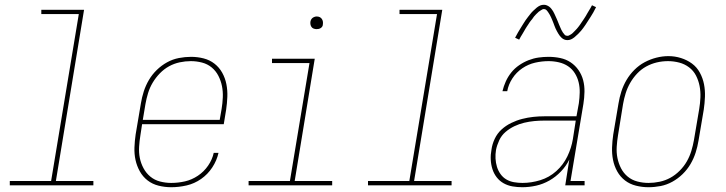

<svg xmlns="http://www.w3.org/2000/svg" viewBox="-20 -776 3040 804"><path d="M21 0V-18H194L310 -717H153V-735H332L214 -18H371V0Z M697 8Q670 8 644 1.5Q618 -5 598 -20.5Q578 -36 565.5 -58.5Q553 -81 547.5 -106Q542 -131 543 -158.5Q544 -186 548 -213L570 -343Q574 -368 582 -393Q590 -418 603.5 -441Q617 -464 636.5 -483Q656 -502 679.5 -515Q703 -528 729 -533Q755 -538 780 -538Q807 -538 832.5 -531.5Q858 -525 878 -509.5Q898 -494 910.5 -471.5Q923 -449 928 -423.5Q933 -398 932 -371Q931 -344 927 -317L917 -256H575L568 -210Q564 -186 562.5 -161.5Q561 -137 565.5 -114.5Q570 -92 581 -71.5Q592 -51 609.5 -36.5Q627 -22 650 -16Q673 -10 697 -10Q726 -10 754.5 -16.5Q783 -23 808.5 -40Q834 -57 851.5 -82.5Q869 -108 875 -136H895Q888 -104 869 -75Q850 -46 822 -26.5Q794 -7 761.5 0.5Q729 8 697 8ZM900 -274 908 -320Q912 -344 913 -368.5Q914 -393 909.5 -415.5Q905 -438 894.5 -458.5Q884 -479 866.5 -493.5Q849 -508 826 -514Q803 -520 779 -520Q756 -520 732.5 -515Q709 -510 688 -498.5Q667 -487 649.5 -469Q632 -451 619.5 -430Q607 -409 600 -386Q593 -363 589 -340L578 -274Z M1021 0V-18H1194L1276 -512H1119V-530H1298L1214 -18H1371V0ZM1306 -654Q1300 -654 1294 -656Q1288 -658 1284.5 -663Q1281 -668 1280 -674Q1279 -680 1280 -686Q1281 -691 1283.5 -695Q1286 -699 1289.5 -701.5Q1293 -704 1297.5 -705.5Q1302 -707 1306 -707Q1313 -707 1318.5 -704.5Q1324 -702 1327.5 -697Q1331 -692 1332 -686Q1333 -680 1332 -674Q1332 -669 1329.5 -665Q1327 -661 1323 -658.5Q1319 -656 1315 -655Q1311 -654 1306 -654Z M1521 0V-18H1694L1810 -717H1653V-735H1832L1714 -18H1871V0Z M2167 8Q2146 8 2126 4.5Q2106 1 2089 -8.5Q2072 -18 2060 -33.5Q2048 -49 2042 -68Q2036 -87 2035 -107.5Q2034 -128 2038 -149Q2041 -172 2051.5 -194.5Q2062 -217 2080 -233.5Q2098 -250 2120.5 -261Q2143 -272 2166.5 -278Q2190 -284 2213 -286.5Q2236 -289 2259 -289H2394L2404 -344Q2407 -366 2407.5 -388.5Q2408 -411 2403 -431.5Q2398 -452 2387 -469.5Q2376 -487 2359 -498.5Q2342 -510 2320.5 -515Q2299 -520 2277 -520Q2249 -520 2220.5 -513.5Q2192 -507 2167 -490Q2142 -473 2125.5 -447.5Q2109 -422 2104 -394H2084Q2089 -415 2098 -435Q2107 -455 2121 -472.5Q2135 -490 2154 -503Q2173 -516 2193.5 -524Q2214 -532 2235 -535Q2256 -538 2277 -538Q2302 -538 2326 -533Q2350 -528 2369.5 -515Q2389 -502 2402.5 -482.5Q2416 -463 2422 -440Q2428 -417 2427.5 -391.5Q2427 -366 2423 -341L2369 -18H2428V0H2347L2364 -108Q2351 -81 2329 -58Q2307 -35 2280.5 -20Q2254 -5 2225 1.5Q2196 8 2167 8ZM2168 -10Q2205 -10 2242.5 -21.5Q2280 -33 2309.5 -59.5Q2339 -86 2356 -121.5Q2373 -157 2379 -194L2391 -271H2259Q2238 -271 2217 -269Q2196 -267 2175 -262Q2154 -257 2134 -247.5Q2114 -238 2097 -223.5Q2080 -209 2070.5 -188.5Q2061 -168 2057 -148Q2054 -130 2055 -112Q2056 -94 2061 -77.5Q2066 -61 2076 -47Q2086 -33 2100.5 -24.5Q2115 -16 2132.5 -13Q2150 -10 2168 -10ZM2356 -608Q2349 -608 2343 -610.5Q2337 -613 2332.5 -617Q2328 -621 2324.5 -625.5Q2321 -630 2318 -635Q2315 -640 2312 -645.5Q2309 -651 2306.5 -656.5Q2304 -662 2302 -667.5Q2300 -673 2297.5 -679.5Q2295 -686 2292.5 -692Q2290 -698 2287.5 -703.5Q2285 -709 2282.5 -713.5Q2280 -718 2276 -724Q2272 -730 2268 -734Q2264 -738 2258 -738Q2253 -738 2251 -736.5Q2249 -735 2245 -733Q2241 -731 2236 -727Q2231 -723 2225.5 -717Q2220 -711 2217.5 -708.5Q2215 -706 2213 -702.5Q2211 -699 2208.5 -696Q2206 -693 2203 -689.5Q2200 -686 2197.5 -682Q2195 -678 2192 -673.5Q2189 -669 2186 -664.5Q2183 -660 2180 -655Q2177 -650 2174 -644.5Q2171 -639 2167.5 -633.5Q2164 -628 2160.5 -622Q2157 -616 2154 -610L2137 -618Q2143 -630 2149 -640Q2155 -650 2160.5 -659Q2166 -668 2171 -676Q2176 -684 2181 -691.5Q2186 -699 2191 -705Q2196 -711 2200 -716.5Q2204 -722 2212 -730Q2220 -738 2227.5 -744Q2235 -750 2242 -753Q2249 -756 2258 -756Q2264 -756 2270 -753.5Q2276 -751 2280.5 -747.5Q2285 -744 2289 -739Q2293 -734 2296 -729Q2299 -724 2301.5 -718.5Q2304 -713 2306.5 -707.5Q2309 -702 2311.5 -696.5Q2314 -691 2316.5 -684.5Q2319 -678 2321.5 -672Q2324 -666 2326.5 -660.5Q2329 -655 2331 -650.5Q2333 -646 2337 -640Q2341 -634 2345 -630Q2349 -626 2356 -626Q2360 -626 2362.5 -627.5Q2365 -629 2369 -631Q2373 -633 2377.5 -637Q2382 -641 2387.5 -647Q2393 -653 2395.5 -655.5Q2398 -658 2400.5 -661.5Q2403 -665 2405.5 -668Q2408 -671 2410.5 -675Q2413 -679 2415.5 -682.5Q2418 -686 2421 -690.5Q2424 -695 2427 -699.5Q2430 -704 2433 -709Q2436 -714 2439 -719.5Q2442 -725 2445.5 -730.5Q2449 -736 2452.5 -742Q2456 -748 2459 -754L2476 -746Q2470 -734 2464.5 -724Q2459 -714 2453 -705Q2447 -696 2442 -688Q2437 -680 2432 -672.5Q2427 -665 2422.5 -659Q2418 -653 2413.5 -647.5Q2409 -642 2401 -634Q2393 -626 2385.5 -620Q2378 -614 2371 -611Q2364 -608 2356 -608Z M2695 8Q2669 8 2643 1.5Q2617 -5 2597 -20.5Q2577 -36 2564.5 -58.5Q2552 -81 2547 -106.5Q2542 -132 2543 -159Q2544 -186 2548 -213L2570 -343Q2574 -368 2582 -393Q2590 -418 2603.5 -441Q2617 -464 2636.5 -483.5Q2656 -503 2679.5 -515.5Q2703 -528 2728.5 -534.5Q2754 -541 2779 -541Q2806 -541 2831.5 -533Q2857 -525 2877.5 -510Q2898 -495 2910.5 -472Q2923 -449 2928 -423.5Q2933 -398 2932 -371Q2931 -344 2927 -317L2905 -187Q2901 -162 2893 -137Q2885 -112 2871.5 -89Q2858 -66 2838.5 -47Q2819 -28 2795.5 -15Q2772 -2 2746.5 3Q2721 8 2695 8ZM2696 -10Q2719 -10 2742.5 -15Q2766 -20 2787 -31.5Q2808 -43 2826 -61Q2844 -79 2856 -100Q2868 -121 2875 -144Q2882 -167 2886 -190L2908 -320Q2912 -344 2913 -368.5Q2914 -393 2909.5 -416Q2905 -439 2894.5 -459.5Q2884 -480 2865.5 -494Q2847 -508 2824 -514Q2801 -520 2777 -520Q2753 -520 2730 -514.5Q2707 -509 2686 -497.5Q2665 -486 2648 -468Q2631 -450 2619 -429Q2607 -408 2600 -385.5Q2593 -363 2589 -340L2568 -210Q2564 -186 2562.5 -161.5Q2561 -137 2565.5 -114.5Q2570 -92 2580.5 -71.5Q2591 -51 2608.5 -36.5Q2626 -22 2649 -16Q2672 -10 2696 -10Z"/></svg>

Font: Iosevka Curly Slab ThObl
Style: Regular
Weight: 100
Italic angle: -9°
Monospace: yes
Designer: Belleve Invis
Foundry: Belleve Invis
Version: Version 11.0.0; ttfautohint (v1.8.3)